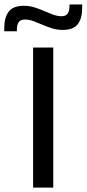

<svg xmlns="http://www.w3.org/2000/svg" viewBox="-52 -856 396 876"><path d="M191 0H99V-639H191ZM233.5 -719.5Q208.5 -719.5 185.5 -726.8Q162.5 -734 141.2 -743.2Q120 -752.5 100.2 -759.8Q80.5 -767 61.5 -767Q42 -767 33.5 -755Q25 -743 25 -721.5V-713.5H-32.5V-730Q-32.5 -775 -12.8 -802.2Q7 -829.5 57 -829.5Q82.5 -829.5 105.5 -822.2Q128.5 -815 149.5 -805.8Q170.5 -796.5 190.2 -789.2Q210 -782 229 -782Q248.5 -782 256.8 -793.8Q265 -805.5 265 -827.5V-835.5H323V-818.5Q323 -773 303.2 -746.2Q283.5 -719.5 233.5 -719.5Z"/></svg>

Font: Anek Latin Expanded
Style: Regular
Weight: 400
Width: 7
Designer: Yesha Goshar
Foundry: Ek Type
Version: Version 1.003